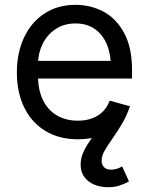

<svg xmlns="http://www.w3.org/2000/svg" viewBox="-20 -573 623 806"><path d="M50.8 -268.6Q50.8 -351.6 81.3 -416.3Q111.8 -481 167.5 -516.8Q223.1 -552.7 296.4 -552.7Q358.9 -552.7 412.6 -525.1Q466.3 -497.6 500.2 -436.3Q534.2 -375 534.2 -279.8V-243.2H110.4V-317.4H486.8L445.8 -290Q445.8 -344.7 428.7 -386.2Q411.6 -427.7 378.2 -451.2Q344.7 -474.6 296.4 -474.6Q249 -474.6 213.4 -450.9Q177.7 -427.2 158.7 -388.2Q139.6 -349.1 139.6 -304.2V-254.9Q139.6 -195.3 160.4 -152.8Q181.2 -110.4 219 -88.4Q256.8 -66.4 307.1 -66.4Q356 -66.4 390.6 -87.9Q425.3 -109.4 440.4 -150.4L525.4 -127Q512.7 -85.4 482.2 -54.2Q451.7 -22.9 406.7 -5.6Q361.8 11.7 306.6 11.7Q228.5 11.7 170.7 -23.2Q112.8 -58.1 81.8 -121.6Q50.8 -185.1 50.8 -268.6ZM318.4 118.2Q318.4 85.9 335.9 53.2Q353.5 20.5 389.6 -25.9L525.4 -127Q512.7 -88.4 494.6 -57.4Q476.6 -26.4 450.2 11.7Q427.2 44.4 417 63.5Q406.7 82.5 406.7 100.6Q406.7 119.1 417 129.2Q427.2 139.2 447.3 139.2Q469.7 139.2 492.7 125.5L521.5 188.5Q502.9 199.2 481.4 206.1Q460 212.9 433.1 212.9Q400.9 212.9 374.8 201.7Q348.6 190.4 333.5 169.2Q318.4 147.9 318.4 118.2Z"/></svg>

Font: Inter RS Variable
Style: Regular
Weight: 400
Designer: Rasmus Andersson (customised by Maria Ramos and Noel Pretorius)
Foundry: rsms
Version: Version 3.001;Glyphs 3.2.3 (3260)